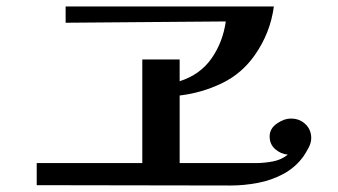

<svg xmlns="http://www.w3.org/2000/svg" viewBox="-20 -641 1040 591"><path d="M938 -216Q938 -202 930.5 -187.5Q923 -173 915 -161Q890 -126 853 -106Q816 -86 773.5 -78Q731 -70 690 -70Q541 -70 391.5 -70.5Q242 -71 93 -71V-139H418V-458H533V-391Q596 -411 631 -461Q666 -511 675 -575L182 -571V-621H823Q812 -539 764 -471Q724 -414 662.5 -384.5Q601 -355 533 -347V-139H767Q793 -139 819.5 -144Q846 -149 866 -165Q844 -167 827 -182Q810 -197 810 -221Q810 -245 832 -260.5Q854 -276 876 -276Q902 -276 920 -259Q938 -242 938 -216Z"/></svg>

Font: Kaisei Opti
Style: Bold
Weight: 700
Designer: Font-Kai, 金井和夫
Foundry: KAZUO KANAI
Version: Version 5.003